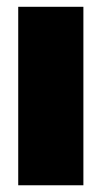

<svg xmlns="http://www.w3.org/2000/svg" viewBox="-20 -551 301 571"><path d="M228 0H34.2V-530.8H228Z"/></svg>

Font: Squarion Black
Style: Regular
Weight: 900
Designer: Natanael Gama
Version: Version 1.00;September 12, 2019;FontCreator 11.5.0.2425 64-b